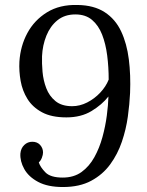

<svg xmlns="http://www.w3.org/2000/svg" viewBox="-20 -736 592 772"><path d="M292 -716Q358 -715 401 -687Q444 -659 467 -610Q490 -561 498 -497.5Q506 -434 503 -362Q501 -318 494 -267Q487 -216 470 -166Q453 -116 423 -75Q393 -34 346.5 -9Q300 16 233 16Q172 16 133.5 -4.5Q95 -25 77.5 -56.5Q60 -88 62 -119Q64 -140 77.5 -153Q91 -166 110 -166Q130 -166 141.5 -153Q153 -140 153 -123Q153 -114 148.5 -102Q144 -90 136 -83Q142 -64 162.5 -43Q183 -22 232 -22Q277 -22 308 -44.5Q339 -67 359.5 -104Q380 -141 392 -185Q404 -229 409.5 -271.5Q415 -314 416 -348Q390 -315 348 -289.5Q306 -264 247 -264Q187 -264 149 -284.5Q111 -305 90.5 -338Q70 -371 63 -410.5Q56 -450 58 -488Q62 -551 90 -603Q118 -655 169 -686.5Q220 -718 292 -716ZM283 -678Q240 -678 211 -654.5Q182 -631 166.5 -592.5Q151 -554 149 -510Q148 -482 151 -447.5Q154 -413 166 -381.5Q178 -350 203 -329.5Q228 -309 270 -309Q301 -309 330.5 -324Q360 -339 383 -363.5Q406 -388 417 -416Q417 -466 411 -513Q405 -560 390.5 -597Q376 -634 350 -656Q324 -678 283 -678Z"/></svg>

Font: Lora
Style: Italic
Weight: 400
Italic angle: -3°
Designer: Olga Karpushina, Alexei Vanyashin (Cyrillic)
Foundry: Cyreal
Version: Version 3.008